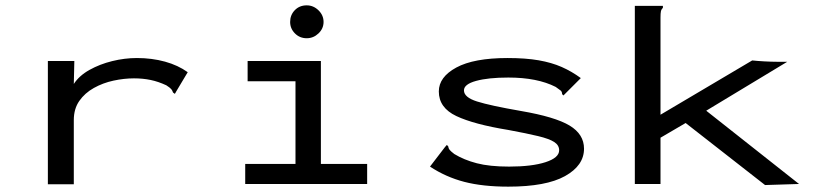

<svg xmlns="http://www.w3.org/2000/svg" viewBox="-20 -688 3040 718"><path d="M159 -460H258L256 -374Q276 -405 314.5 -426.5Q353 -448 399.5 -459.5Q446 -471 492 -471Q548 -471 597 -457.5Q646 -444 682 -418L639 -346L634 -337L627 -342Q625 -349 620.5 -354.5Q616 -360 602 -369Q572 -383 543 -389Q514 -395 481 -395Q444 -395 404.5 -386.5Q365 -378 331 -359Q297 -340 276.5 -310.5Q256 -281 256 -239V1H159Z M897 0V-75H1085V-384H906V-460H1180V-75H1353V0ZM1127 -545Q1101 -545 1083 -563Q1065 -581 1065 -606Q1065 -632 1082.5 -650Q1100 -668 1127 -668Q1152 -668 1171 -649.5Q1190 -631 1190 -606Q1190 -581 1171 -563Q1152 -545 1127 -545Z M1881 10Q1785 10 1716 -8Q1647 -26 1588 -65L1644 -138L1651 -146L1656 -141Q1657 -133 1661.5 -127.5Q1666 -122 1679 -112Q1715 -90 1763 -77.5Q1811 -65 1884 -65Q1969 -65 2020 -81.5Q2071 -98 2071 -126Q2071 -145 2052.5 -157Q2034 -169 1992.5 -179Q1951 -189 1881 -202Q1752 -223 1686.5 -254Q1621 -285 1621 -346Q1621 -400 1686.5 -435.5Q1752 -471 1878 -471Q1946 -471 1994.5 -462.5Q2043 -454 2080.5 -437.5Q2118 -421 2152 -396L2094 -338L2087 -331L2082 -336Q2082 -345 2076.5 -349.5Q2071 -354 2058 -363Q1989 -398 1881 -398Q1806 -398 1760.5 -385.5Q1715 -373 1715 -350Q1715 -324 1764 -308.5Q1813 -293 1928 -273Q2056 -251 2110 -218.5Q2164 -186 2164 -132Q2164 -69 2093 -29.5Q2022 10 1881 10Z M2544 -228 2450 -173V0H2354V-666H2459V-659Q2453 -653 2451.5 -645.5Q2450 -638 2450 -622V-259L2793 -462Q2811 -460 2838 -458.5Q2865 -457 2885 -457H2924L2621 -274L2968 0L2841 4Z"/></svg>

Font: Inconsolata ExtraExpanded Medium
Style: Regular
Weight: 500
Width: 8
Monospace: yes
Designer: Raph Levien, Cyreal, Brenton Simpson
Foundry: Raph Levien, Cyreal, Google
Version: Version 3.001; ttfautohint (v1.8.2.53-6de2)